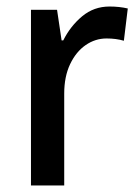

<svg xmlns="http://www.w3.org/2000/svg" viewBox="-20 -569 424 589"><path d="M316 -549Q346 -549 372 -543L360 -444Q336 -451 307 -451Q272 -451 242.5 -430.5Q213 -410 195 -372Q177 -334 177 -282V0H75V-539H155L169 -445H174Q196 -489 232 -519Q268 -549 316 -549Z"/></svg>

Font: Noto Sans Georgian SemiCondensed Medium
Style: Regular
Weight: 500
Width: 4
Designer: Monotype Design Team, Akaki Razmadze
Foundry: Google LLC
Version: Version 2.005; ttfautohint (v1.8.4.7-5d5b)